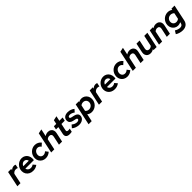

<svg xmlns="http://www.w3.org/2000/svg" viewBox="733 -3272 6027 6027"><g transform="rotate(-45 3746.5 -259.0)"><path d="M-3.4 0 107.4 -522.4H245.5L234.8 -471.6Q263.5 -501.2 298.6 -516.9Q333.7 -532.6 372.7 -532.6Q415.9 -532.6 437.9 -517.5L412.4 -394.6Q402.4 -401.9 380 -407.1Q357.5 -412.4 337.1 -412.4Q260.1 -412.4 207.4 -343.9L134.9 0Z M693.2 10.5Q616.3 10.5 556.4 -21.4Q496.4 -53.3 462.4 -109.8Q428.3 -166.4 428.3 -238.2Q428.3 -297.7 450.3 -350.8Q472.4 -403.8 511.5 -444.3Q550.7 -484.8 602 -507.6Q653.3 -530.4 711.9 -530.4Q781.3 -530.4 834.6 -497.8Q888 -465.3 918.3 -408.9Q948.6 -352.4 948.6 -278.3Q948.6 -267.6 947.7 -254.2Q946.8 -240.8 943.3 -214.3H565.9Q572.3 -182.6 591.4 -158.1Q610.6 -133.6 639.3 -119.8Q668 -106.1 703.8 -106.1Q770.2 -106.1 815.9 -144.1L892.9 -54.9Q845 -20.1 797.8 -4.8Q750.6 10.5 693.2 10.5ZM574.4 -313.7H818.5Q810 -358.8 779.3 -386.2Q748.6 -413.5 704.9 -413.5Q675.1 -413.5 649.7 -400.6Q624.2 -387.7 604.8 -365.6Q585.4 -343.4 574.4 -313.7Z M1254.3 10.5Q1183.4 10.5 1127.1 -21.3Q1070.7 -53.1 1038.3 -108.7Q1005.8 -164.4 1005.8 -235Q1005.8 -296.3 1028.2 -350.3Q1050.6 -404.4 1090.3 -445.1Q1129.9 -485.9 1182.2 -508.9Q1234.5 -531.9 1294.5 -531.9Q1360.4 -531.9 1417.4 -503.6Q1474.4 -475.3 1509.2 -425.4L1414.2 -339.1Q1367.6 -408.4 1291.8 -408.4Q1251.5 -408.4 1217.9 -386.1Q1184.2 -363.7 1163.8 -325.9Q1143.4 -288.1 1143.4 -242.6Q1143.4 -204.2 1159.6 -174.6Q1175.8 -145 1204.3 -128.3Q1232.7 -111.7 1269.4 -111.7Q1301.5 -111.7 1330.2 -124.5Q1358.8 -137.4 1387.7 -163.4L1458.6 -71Q1368.7 10.5 1254.3 10.5Z M1498 0 1647 -700 1791.4 -730.7 1739.3 -485.3Q1803.5 -530.6 1880.3 -530.6Q1942.4 -530.6 1984.8 -502.1Q2027.2 -473.5 2044.6 -424.3Q2062 -375 2048.2 -311.9L1981.9 0H1843.6L1907.1 -298.3Q1917.5 -349 1893.5 -380Q1869.5 -410.9 1820.5 -410.9Q1759.4 -410.9 1714.1 -364.6L1636.4 0Z M2318.6 6.7Q2229.5 6.7 2190.4 -35.9Q2151.3 -78.6 2168.1 -157.9L2220.6 -404.4H2115.4L2140.1 -522.4H2245.1L2273.6 -656.2L2418.5 -687.4L2382.9 -522.4H2528.1L2503.4 -404.4H2358.2L2310 -180.8Q2302.5 -143.1 2317.6 -126.5Q2332.7 -109.9 2374.8 -109.9Q2391.1 -109.9 2406 -112Q2420.9 -114.2 2438.9 -118.4L2414.5 -3.8Q2396.2 0.2 2369.1 3.4Q2342 6.7 2318.6 6.7Z M2742.5 10.8Q2670.1 10.8 2603.7 -13.1Q2537.3 -36.9 2493.9 -77.7L2572.4 -167.7Q2656.7 -95.8 2743.7 -95.8Q2783.7 -95.8 2808.4 -111.1Q2833.1 -126.4 2833.1 -150.4Q2833.1 -167.7 2819.4 -178.5Q2805.8 -189.3 2778 -195.5L2681.5 -216.7Q2616.8 -230.7 2582.9 -267.5Q2549.1 -304.2 2549.1 -359.5Q2549.1 -439 2605.4 -484.7Q2661.6 -530.4 2757.3 -530.4Q2820.9 -530.4 2879.4 -509.7Q2938 -489.1 2983.5 -450.6L2906.7 -364.5Q2867.4 -394.4 2827 -410Q2786.7 -425.6 2748 -425.6Q2713 -425.6 2692.7 -412.3Q2672.3 -398.9 2672.3 -375.4Q2672.3 -357.4 2686.3 -346.3Q2700.2 -335.3 2732.5 -328.3L2829 -307Q2895 -292.8 2930.2 -256.6Q2965.4 -220.4 2965.4 -167.3Q2965.4 -117 2936.2 -76.4Q2907.1 -35.8 2856.7 -12.5Q2806.4 10.8 2742.5 10.8Z M2954 204 3108.6 -522.4H3245.4L3239.7 -496.3Q3296.3 -529.4 3361 -529.4Q3427.2 -529.4 3479.4 -497.5Q3531.6 -465.5 3562.5 -410.9Q3593.4 -356.2 3593.4 -287.2Q3593.4 -225.9 3570.8 -172.3Q3548.1 -118.8 3508.3 -78.6Q3468.5 -38.3 3415.9 -15.4Q3363.2 7.5 3302.4 7.5Q3208.8 7.5 3147.1 -49.5L3092.4 204ZM3297.3 -113.4Q3343.1 -113.4 3379.3 -135.2Q3415.5 -157 3436.9 -193.7Q3458.3 -230.5 3458.3 -275.1Q3458.3 -313.6 3441.1 -344.1Q3423.9 -374.6 3393.3 -392Q3362.7 -409.4 3323.8 -409.4Q3260.6 -409.4 3215.6 -370.9L3173 -170.8Q3193 -144.5 3225.6 -129Q3258.2 -113.4 3297.3 -113.4Z M3618.6 0 3729.4 -522.4H3867.5L3856.8 -471.6Q3885.5 -501.2 3920.6 -516.9Q3955.7 -532.6 3994.7 -532.6Q4037.9 -532.6 4059.9 -517.5L4034.4 -394.6Q4024.4 -401.9 4002 -407.1Q3979.5 -412.4 3959.1 -412.4Q3882.1 -412.4 3829.4 -343.9L3756.9 0Z M4315.2 10.5Q4238.3 10.5 4178.4 -21.4Q4118.4 -53.3 4084.4 -109.8Q4050.3 -166.4 4050.3 -238.2Q4050.3 -297.7 4072.3 -350.8Q4094.4 -403.8 4133.5 -444.3Q4172.7 -484.8 4224 -507.6Q4275.3 -530.4 4333.9 -530.4Q4403.3 -530.4 4456.6 -497.8Q4510 -465.3 4540.3 -408.9Q4570.6 -352.4 4570.6 -278.3Q4570.6 -267.6 4569.7 -254.2Q4568.8 -240.8 4565.3 -214.3H4187.9Q4194.3 -182.6 4213.4 -158.1Q4232.6 -133.6 4261.3 -119.8Q4290 -106.1 4325.8 -106.1Q4392.2 -106.1 4437.9 -144.1L4514.9 -54.9Q4467 -20.1 4419.8 -4.8Q4372.6 10.5 4315.2 10.5ZM4196.4 -313.7H4440.5Q4432 -358.8 4401.3 -386.2Q4370.6 -413.5 4326.9 -413.5Q4297.1 -413.5 4271.7 -400.6Q4246.2 -387.7 4226.8 -365.6Q4207.4 -343.4 4196.4 -313.7Z M4876.3 10.5Q4805.4 10.5 4749.1 -21.3Q4692.7 -53.1 4660.3 -108.7Q4627.8 -164.4 4627.8 -235Q4627.8 -296.3 4650.2 -350.3Q4672.6 -404.4 4712.3 -445.1Q4751.9 -485.9 4804.2 -508.9Q4856.5 -531.9 4916.5 -531.9Q4982.4 -531.9 5039.4 -503.6Q5096.4 -475.3 5131.2 -425.4L5036.2 -339.1Q4989.6 -408.4 4913.8 -408.4Q4873.5 -408.4 4839.9 -386.1Q4806.2 -363.7 4785.8 -325.9Q4765.4 -288.1 4765.4 -242.6Q4765.4 -204.2 4781.6 -174.6Q4797.8 -145 4826.3 -128.3Q4854.7 -111.7 4891.4 -111.7Q4923.5 -111.7 4952.2 -124.5Q4980.8 -137.4 5009.7 -163.4L5080.6 -71Q4990.7 10.5 4876.3 10.5Z M5120 0 5269 -700 5413.4 -730.7 5361.3 -485.3Q5425.5 -530.6 5502.3 -530.6Q5564.4 -530.6 5606.8 -502.1Q5649.2 -473.5 5666.6 -424.3Q5684 -375 5670.2 -311.9L5603.9 0H5465.6L5529.1 -298.3Q5539.5 -349 5515.5 -380Q5491.5 -410.9 5442.5 -410.9Q5381.4 -410.9 5336.1 -364.6L5258.4 0Z M5908.2 8.2Q5846.1 8.2 5803.6 -20.4Q5761.1 -49.1 5744.2 -98.3Q5727.3 -147.6 5740.1 -210.7L5806.4 -522.4H5944.7L5881.2 -224Q5870.8 -173.3 5894.9 -142.4Q5919.1 -111.4 5967.8 -111.4Q6030.9 -111.4 6075.2 -158.3L6152.1 -522.4H6290.5L6179.7 0H6041.3L6049.3 -37Q5984.6 8.2 5908.2 8.2Z M6285 0 6395.6 -522.4H6534L6526 -485.3Q6590.7 -530.6 6667.3 -530.6Q6729.4 -530.6 6771.8 -502.1Q6814.2 -473.5 6831.6 -424.3Q6849 -375 6835.2 -311.9L6768.9 0H6630.6L6694.1 -298.3Q6704.5 -349 6680.5 -380Q6656.5 -410.9 6607.5 -410.9Q6545.6 -410.9 6500.3 -364.6L6423.4 0Z M7134.8 213.1Q7069.9 213.1 7004.4 193.9Q6938.8 174.8 6889.7 140.8L6953.7 36.2Q6997.7 64.9 7042.8 80.2Q7088 95.4 7131 95.4Q7227.4 95.4 7245.8 6.2L7252.7 -27.6Q7198.6 3.2 7135.1 3.2Q7069.8 3.2 7017.5 -28.3Q6965.2 -59.9 6934.8 -114.4Q6904.4 -169 6904.4 -237.3Q6904.4 -297.8 6927 -350.9Q6949.7 -404.1 6989.1 -444Q7028.5 -483.8 7081.1 -506.6Q7133.8 -529.4 7193.9 -529.4Q7239.3 -529.4 7279.1 -515.9Q7318.9 -502.5 7348.9 -476.7L7358.3 -522.4H7495.9L7381.9 21.6Q7362.3 114.4 7299.1 163.7Q7235.8 213.1 7134.8 213.1ZM7172.4 -115Q7232.3 -115 7279.4 -152.4L7322.5 -356.1Q7301.7 -380.2 7269.1 -394.4Q7236.5 -408.7 7198.9 -408.7Q7154.9 -408.7 7118.6 -387.3Q7082.2 -365.9 7061.2 -330Q7040.2 -294.1 7040.2 -249.4Q7040.2 -210.8 7057 -180.3Q7073.8 -149.8 7104.1 -132.4Q7134.3 -115 7172.4 -115Z"/></g></svg>

Font: Red Hat Display VF
Style: Italic
Weight: 300
Italic angle: -12°
Designer: Pentagram, MCKL
Foundry: Pentagram, MCKL
Version: Version 1.010